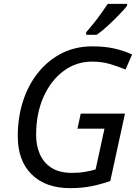

<svg xmlns="http://www.w3.org/2000/svg" viewBox="-20 -964 718 994"><path d="M343 10Q216 10 144 -61Q72 -132 72 -259Q72 -357 99.5 -441.5Q127 -526 178.5 -589.5Q230 -653 300.5 -688.5Q371 -724 457 -724Q522 -724 571 -713Q620 -702 664 -682L630 -604Q592 -620 549.5 -632.5Q507 -645 456 -645Q374 -645 308.5 -596Q243 -547 205 -461.5Q167 -376 167 -265Q167 -210 186.5 -165.5Q206 -121 247 -95Q288 -69 352 -69Q390 -69 421.5 -74.5Q453 -80 475 -87L521 -298H381L398 -376H627L551 -27Q506 -11 456 -0.5Q406 10 343 10ZM426 -784V-797Q443 -816 464 -842Q485 -868 504 -895Q523 -922 538 -944H638V-934Q624 -916 596.5 -887.5Q569 -859 538 -830.5Q507 -802 481 -784Z"/></svg>

Font: BC Sans
Style: Italic
Weight: 400
Italic angle: -12°
Designer: Monotype Design Team
Designer: Province of B.C.
Foundry: Monotype Imaging Inc.
Version: Version 2.000;GOOG;noto-source:20170915:90ef993387c0